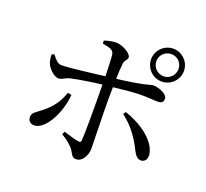

<svg xmlns="http://www.w3.org/2000/svg" viewBox="-142 -990 1284 1198"><g transform="rotate(20 500.0 -391.0)"><path d="M704 -710C704 -650 753 -601 813 -601C873 -601 922 -650 922 -710C922 -770 873 -819 813 -819C753 -819 704 -770 704 -710ZM739 -710C739 -751 772 -783 813 -783C854 -783 886 -751 886 -710C886 -669 854 -636 813 -636C772 -636 739 -669 739 -710ZM796 -161C813 -129 827 -94 859 -94C886 -94 901 -117 897 -149C883 -236 777 -310 669 -346L657 -329C726 -277 768 -215 796 -161ZM288 -335C269 -281 243 -231 175 -179C138 -149 117 -143 117 -112C117 -90 132 -72 158 -72C236 -72 306 -218 313 -330ZM110 -525C111 -506 114 -479 121 -465C137 -431 176 -399 201 -399C225 -399 238 -418 277 -426C328 -437 409 -450 473 -457L474 -377C475 -292 475 -134 471 -86C470 -73 463 -71 451 -73C426 -77 387 -89 352 -100L343 -80C376 -61 408 -35 425 -14C447 17 446 37 478 37C517 37 545 -13 545 -58C545 -89 539 -293 539 -376L540 -464C606 -472 682 -479 722 -479C770 -479 800 -475 832 -475C859 -475 870 -484 870 -507C870 -536 814 -561 774 -561C752 -561 743 -545 541 -520C542 -560 544 -597 547 -621C549 -649 569 -652 569 -672C569 -697 511 -731 467 -733C442 -733 410 -726 387 -718L388 -698C437 -690 461 -683 466 -655C469 -634 471 -574 473 -512C395 -502 237 -483 191 -483C167 -482 147 -505 127 -532Z"/></g></svg>

Font: Noto Serif JP Medium
Style: Regular
Weight: 500
Designer: Ryoko NISHIZUKA 西塚涼子 (kana & ideographs); Frank Grießhammer (Latin, Greek & Cyrillic); Wenlong ZHANG 张文龙 (bopomofo); San
Foundry: Adobe
Version: Version 2.001;hotconv 1.1.0;makeotfexe 2.6.0